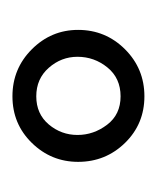

<svg xmlns="http://www.w3.org/2000/svg" viewBox="8 -679 251 307"><g transform="rotate(90 133.5 -525.5)"><path d="M70.8 -523.9Q70.8 -498 88.4 -478Q106 -458 134 -458Q162.1 -458 179 -478Q195.8 -498 195.8 -523.9Q195.8 -549.8 179.4 -571.3Q163.1 -592.8 134 -592.8Q105 -592.8 87.9 -571.8Q70.8 -550.8 70.8 -523.9ZM27.8 -524.9Q27.8 -568.8 58.8 -599.9Q89.8 -630.9 134 -630.9Q178.2 -630.9 208.5 -599.9Q238.8 -568.8 238.8 -524.9Q238.8 -481.9 208.5 -450.9Q178.2 -419.9 134 -419.9Q89.8 -419.9 58.8 -450.9Q27.8 -481.9 27.8 -524.9Z"/></g></svg>

Font: Linux Biolinum
Style: Bold
Weight: 700
Designer: Philipp H. Poll
Foundry: Philipp H. Poll
Version: Version 1.3.2 ; ttfautohint (v0.9)